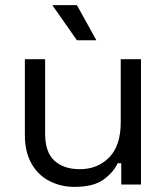

<svg xmlns="http://www.w3.org/2000/svg" viewBox="-20 -720 652 749"><path d="M270 9Q217 9 172.5 -14Q128 -37 102.5 -82.5Q77 -128 77 -193V-489H156V-199Q156 -126 192.5 -93Q229 -60 291 -60Q361 -60 406 -106Q451 -152 451 -243V-489H530V0H453V-83H439Q423 -48 384 -19.5Q345 9 270 9ZM280 -563 184 -700H280L356 -563Z"/></svg>

Font: Space Grotesk
Style: Regular
Weight: 400
Designer: Florian Karsten
Foundry: Florian Karsten
Version: Version 2.000